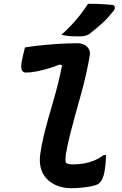

<svg xmlns="http://www.w3.org/2000/svg" viewBox="-20 -982 640 1008"><path d="M111 -733Q136 -737 163.5 -740.5Q191 -744 219.5 -746.5Q248 -749 276.5 -751Q305 -753 333 -754Q361 -755 387 -755Q407 -755 422.5 -747Q438 -739 446 -725Q454 -711 452 -694Q443 -641 431 -588.5Q419 -536 404.5 -484Q390 -432 375.5 -380Q361 -328 348 -276.5Q335 -225 326 -173Q324 -158 323.5 -147Q323 -136 326 -127Q334 -122 343.5 -120.5Q353 -119 366 -119Q392 -119 419 -123.5Q446 -128 472.5 -138.5Q499 -149 524 -168H537Q536 -145 534 -121.5Q532 -98 527 -73Q524 -59 519.5 -48Q515 -37 509 -29Q503 -21 494 -15Q483 -9 461.5 -4.5Q440 0 412 3Q384 6 355 6Q310 6 276.5 -8.5Q243 -23 222 -47Q201 -71 193.5 -103Q186 -135 191 -171Q198 -220 209.5 -268Q221 -316 234 -362Q247 -408 260.5 -454Q274 -500 285.5 -546.5Q297 -593 306 -640L293 -643Q261 -630 229 -621Q197 -612 168.5 -606.5Q140 -601 116 -601Q101 -601 95 -613.5Q89 -626 93 -653Q97 -673 101.5 -693.5Q106 -714 111 -733ZM442 -962Q472 -962 492 -961.5Q512 -961 530.5 -959.5Q549 -958 571 -956Q581 -954 582.5 -945.5Q584 -937 578 -927Q562 -907 548.5 -892Q535 -877 520.5 -863.5Q506 -850 488.5 -835.5Q471 -821 447 -802Q436 -796 425 -793.5Q414 -791 399 -791Q379 -791 362.5 -791.5Q346 -792 331.5 -794Q317 -796 302 -799Q332 -826 356 -851.5Q380 -877 401 -904Q422 -931 442 -962Z"/></svg>

Font: Rec Mono Semicasual
Style: Bold Italic
Weight: 700
Italic angle: -10°
Version: Version 1.085; ttfautohint (v1.8.4.7-5d5b)